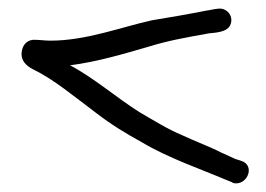

<svg xmlns="http://www.w3.org/2000/svg" viewBox="-20 -444 616 444"><path d="M56 -284C105 -260 150 -222 202 -183C237 -156 270 -136 308 -115C370 -78 447 -52 503 -28L518 -22V-21C551 -12 572 -61 538 -72C536 -73 525 -76 525 -76C516 -80 506 -85 492 -91C465 -105 434 -116 402 -131C368 -145 333 -167 302 -185C251 -217 197 -264 142 -293C205 -301 268 -320 320 -335C368 -350 408 -357 464 -367C486 -369 515 -371 515 -398C515 -413 501 -426 485 -424C475 -423 467 -421 461 -420H460C420 -412 368 -403 331 -397C259 -381 179 -350 97 -350C83 -350 72 -352 58 -352H57C45 -351 36 -344 32 -332C23 -304 44 -290 56 -284Z"/></svg>

Font: Stray Cat
Style: BdExt
Weight: 700
Version: Version 1.0